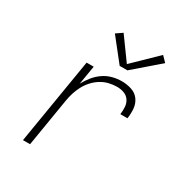

<svg xmlns="http://www.w3.org/2000/svg" viewBox="-176 -883 952 1009"><g transform="rotate(30 300.0 -378.0)"><path d="M108 0 194 -520H237L218 -406Q232 -432 251 -455.5Q270 -479 294.5 -496Q319 -513 347.5 -520.5Q376 -528 404 -528Q434 -528 462.5 -519Q491 -510 508 -487.5Q525 -465 528 -435Q531 -405 526 -374H483Q486 -397 484.5 -419Q483 -441 471.5 -458Q460 -475 440 -482.5Q420 -490 397 -490Q373 -490 348 -484Q323 -478 300.5 -464Q278 -450 260 -430Q242 -410 230 -387Q218 -364 210.5 -340Q203 -316 199 -291L151 0ZM353 -592 246 -727 284 -753 381 -619 522 -756 553 -724 400 -592Z"/></g></svg>

Font: Iosevka SS04 XLt Ex Obl
Style: Regular
Weight: 200
Width: 7
Italic angle: -9°
Monospace: yes
Designer: Belleve Invis
Foundry: Belleve Invis
Version: Version 19.0.0; ttfautohint (v1.8.4)